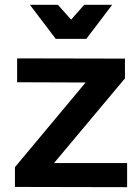

<svg xmlns="http://www.w3.org/2000/svg" viewBox="-20 -775 581 796"><path d="M51 -533 498 -532V-450L204 -99H507V1L42 0V-82L335 -433L51 -434ZM338 -614H211L104 -755H220L312 -652H238L329 -755H445Z"/></svg>

Font: Alexandria Medium
Style: Regular
Weight: 500
Designer: Mohamed Gaber
Foundry: Kief Type Foundry
Version: Version 5.100